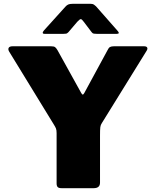

<svg xmlns="http://www.w3.org/2000/svg" viewBox="-20 -984 814 1004"><path d="M733 -742Q746 -742 749.5 -735.5Q753 -729 747 -719L513 -341Q506 -331 504.5 -319Q503 -307 503 -275V-29Q503 0 470 0H302Q287 0 281.5 -6Q276 -12 276 -25V-288Q276 -304 272.5 -312.5Q269 -321 262 -332L28 -714Q21 -726 25.5 -734Q30 -742 46 -742H247Q262 -742 268 -737.5Q274 -733 281 -721L404 -499Q409 -490 412.5 -489.5Q416 -489 421 -498L542 -721Q548 -734 555 -738Q562 -742 576 -742H733ZM459 -816 418 -870Q408 -884 402.5 -884Q397 -884 384 -870L338 -816Q331 -809 326.5 -808Q322 -807 312 -807H213Q204 -807 203.5 -812Q203 -817 210 -825L322 -949Q329 -957 337 -960.5Q345 -964 359 -964H454Q465 -964 471 -960Q477 -956 482 -951L593 -825Q610 -807 591 -807H486Q477 -807 470.5 -808Q464 -809 459 -816Z"/></svg>

Font: Libre Franklin Black
Style: Regular
Weight: 900
Designer: Pablo Impallari, Rodrigo Fuenzalida, Nhung Nguyen
Foundry: Impallari Type
Version: Version 3.000